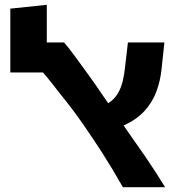

<svg xmlns="http://www.w3.org/2000/svg" viewBox="-20 -780 758 800"><path d="M492 0Q449 -76 407 -141.5Q365 -207 323 -267Q281 -327 233 -386Q211 -414 193.5 -436.5Q176 -459 159 -478H23V-744L175 -760V-603H247Q267 -580 290 -548.5Q313 -517 336.5 -485Q360 -453 378 -427Q390 -409 403.5 -389.5Q417 -370 431 -350Q456 -366 470 -389Q484 -412 491 -440.5Q498 -469 501 -500L513 -603H665L653 -491Q648 -442 631 -397Q614 -352 581 -316.5Q548 -281 495 -257Q539 -195 583 -131Q627 -67 668 0Z"/></svg>

Font: Noto Sans Hebrew Thin
Style: Bold
Weight: 700
Version: Version 3.001